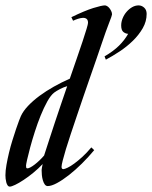

<svg xmlns="http://www.w3.org/2000/svg" viewBox="-70 -690 566 715"><path d="M257.8 -605Q257.8 -615.7 252.2 -619.9Q246.6 -624 238.3 -623.5Q230 -623 220.2 -619.9Q210.4 -616.7 202.1 -612.8L195.8 -626Q246.1 -650.4 277.6 -660.2Q309.1 -669.9 320.8 -669.9Q324.2 -669.9 328.9 -667.2Q333.5 -664.6 337.4 -659.7Q341.3 -654.8 344.2 -648.7Q347.2 -642.6 347.2 -636.2Q347.2 -632.3 335.9 -603.8Q324.7 -575.2 309.1 -528.8Q299.8 -501.5 288.6 -468.8Q277.3 -436 264.9 -400.6Q252.4 -365.2 240 -328.6Q227.5 -292 215.8 -257.3Q204.1 -222.7 193.6 -191.2Q183.1 -159.7 175.5 -134.8Q168 -109.9 163.6 -92.5Q159.2 -75.2 159.2 -68.8Q159.2 -60.1 166 -60.1Q171.4 -60.5 182.1 -65.7Q192.9 -70.8 206.8 -81.1Q220.7 -91.3 237.1 -106.2Q253.4 -121.1 270 -141.1L280.8 -130.9Q259.3 -105 234.9 -80.8Q210.4 -56.6 186.8 -38.1Q163.1 -19.5 142.3 -8.3Q121.6 2.9 107.9 2.9Q101.1 2.9 96.7 -3.2Q92.3 -9.3 89.6 -18.6Q86.9 -27.8 85.9 -38.1Q85 -48.3 85 -57.1Q85 -61 86.2 -66.2Q87.4 -71.3 88.9 -79.1Q72.8 -62 54 -46.6Q35.2 -31.2 17.8 -19.8Q0.5 -8.3 -13.4 -1.7Q-27.3 4.9 -33.2 4.9Q-38.6 4.9 -41.7 0.2Q-44.9 -4.4 -46.6 -11Q-48.3 -17.6 -49.1 -24.7Q-49.8 -31.7 -49.8 -37.1Q-49.8 -54.2 -45.9 -76.2Q-42 -98.1 -36.4 -121.6Q-30.8 -145 -23.7 -167.7Q-16.6 -190.4 -10.3 -209.2Q-3.9 -228 1 -241Q5.9 -253.9 7.8 -257.8Q16.6 -276.9 34.7 -295.9Q52.7 -314.9 77.1 -333Q101.6 -351.1 130.6 -367.4Q159.7 -383.8 189.9 -397Q203.6 -437 216.1 -472.9Q228.5 -508.8 237.8 -536.6Q247.1 -564.5 252.4 -582.5Q257.8 -600.6 257.8 -605ZM94.2 -110.8Q103 -138.2 113.3 -169.7Q123.5 -201.2 134.5 -234.4Q145.5 -267.6 157.2 -301.8Q168.9 -335.9 180.2 -369.1Q166.5 -365.2 153.1 -358.2Q139.6 -351.1 131.8 -345.2Q119.1 -335.4 106.2 -312.3Q93.3 -289.1 81.5 -260Q69.8 -231 59.8 -199.7Q49.8 -168.5 42.5 -141.4Q35.2 -114.3 31 -95.5Q26.9 -76.7 26.9 -73.2Q26.9 -69.3 27.6 -66.2Q28.3 -63 32.2 -63Q36.1 -63 43.5 -66.9Q50.8 -70.8 59.3 -77.4Q67.9 -84 77.1 -92.8Q86.4 -101.6 94.2 -110.8ZM446.3 -669.9Q457.5 -669.9 466.8 -661.6Q476.1 -653.3 476.1 -638.2Q476.1 -610.4 461.7 -585.2Q447.3 -560.1 425 -538.3Q402.8 -516.6 376 -498.8Q349.1 -481 324.2 -467.8L319.3 -480Q352.5 -499.5 373 -519.8Q393.6 -540 407.2 -564Q397.5 -564.5 389.4 -571Q381.3 -577.6 381.3 -595.2Q381.3 -608.4 386.7 -621.8Q392.1 -635.3 401.4 -646Q410.6 -656.7 422.1 -663.3Q433.6 -669.9 446.3 -669.9Z"/></svg>

Font: Romanesco
Style: Regular
Weight: 400
Designer: Astigmatic (AOETI)
Foundry: Astigmatic (AOETI)
Version: Version 1.000